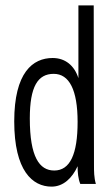

<svg xmlns="http://www.w3.org/2000/svg" viewBox="-20 -685 415 715"><path d="M172 10C216 10 249 -22 269 -66C269 -42 271 -20 279 0H337C330 -24 330 -47 330 -71L329 -665H272V-394C257 -441 223 -469 176 -469C102 -469 33 -415 33 -233C33 -49 101 10 172 10ZM182 -50C127 -50 91 -100 91 -244C91 -363 121 -410 180 -410C238 -410 269 -350 269 -231C269 -111 241 -50 182 -50Z"/></svg>

Font: Inconsolata Condensed
Style: Regular
Weight: 400
Width: 3
Monospace: yes
Designer: Raph Levien, Cyreal, Brenton Simpson
Foundry: Raph Levien, Cyreal, Google
Version: Version 3.100